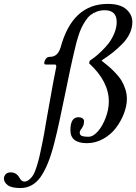

<svg xmlns="http://www.w3.org/2000/svg" viewBox="-102 -718 693 976"><path d="M256.8 -374Q244.6 -318.8 228.5 -237.8L200.2 -103Q189.5 -52.2 174.3 7.6Q159.2 67.4 141.8 110.1Q124.5 152.8 104 182.1Q64 237.8 2 237.8Q-43.9 237.8 -63 223.1Q-82 208.5 -82 189.9Q-82 177.2 -73.2 167.7Q-64.5 158.2 -47.4 158.2Q-20 158.2 -4.9 182.6Q0 190.9 2.7 194.6Q5.4 198.2 10.5 201.7Q15.6 205.1 22 205.1Q35.2 205.1 49.3 192.6Q63.5 180.2 72.3 161.1Q79.1 146.5 86.4 122.1Q93.8 98.1 98.9 76.2Q104 54.2 111.3 18.1Q118.7 -18.1 122.1 -37.1L131.8 -94.7Q138.7 -133.3 140.1 -141.1Q144 -161.1 151.9 -207L168 -296.4L184.1 -378.9Q184.1 -384.3 182.9 -386.7Q181.6 -389.2 179.7 -389.6Q177.7 -390.1 171.9 -390.1H130.9Q123 -390.1 123 -397Q123 -406.7 130.1 -418Q137.2 -429.2 152.8 -429.2Q191.9 -429.2 206.1 -477.1Q266.1 -698.2 445.8 -698.2Q508.8 -698.2 539.8 -670.9Q570.8 -643.6 570.8 -606Q570.8 -576.7 557.6 -548.3Q544.4 -520 520 -495.1Q495.6 -470.2 471.2 -450.9Q446.8 -431.6 415 -411.1V-409.2Q437.5 -391.6 450.9 -380.1Q464.4 -368.7 484.1 -348.1Q503.9 -327.6 514.9 -309.8Q525.9 -292 534.4 -266.8Q543 -241.7 543 -215.8Q543 -179.7 527.8 -140.4Q512.7 -101.1 487.1 -67.4Q461.4 -33.7 422.4 -12Q383.3 9.8 339.8 9.8Q255.9 9.8 255.9 -56.2Q255.9 -122.1 296.9 -122.1Q309.1 -122.1 317.1 -116.5Q325.2 -110.8 325.2 -102.1Q325.2 -86.9 319.8 -76.4Q314.5 -65.9 308.8 -58.8Q303.2 -51.8 303.2 -44.9Q303.2 -37.1 306.9 -32.2Q310.5 -27.3 318.6 -25.6Q326.7 -23.9 332.3 -23.4Q337.9 -22.9 348.1 -22.9Q371.6 -22.9 395.8 -50.5Q419.9 -78.1 435.5 -120.4Q451.2 -162.6 451.2 -202.1Q451.2 -304.2 351.1 -396L354 -409.2Q365.7 -417 378.7 -426.8Q391.6 -436.5 413.1 -457Q434.6 -477.5 450.7 -498.5Q466.8 -519.5 479 -548.6Q491.2 -577.6 491.2 -606Q491.2 -666 430.2 -666Q408.7 -666 389.9 -658.9Q371.1 -651.9 357.4 -640.9Q343.8 -629.9 331.8 -611.3Q319.8 -592.8 311.8 -575.7Q303.7 -558.6 295.7 -533Q287.6 -507.3 283.2 -488.3L272 -441.9Z"/></svg>

Font: Linux Libertine G
Style: Italic
Weight: 400
Italic angle: -12°
Designer: Philipp H. Poll
Foundry: Philipp H. Poll
Version: Version 5.1.3